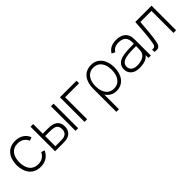

<svg xmlns="http://www.w3.org/2000/svg" viewBox="181 -1651 2986 2986"><g transform="rotate(-45 1674.0 -157.5)"><path d="M290.5 15C393 15 469.5 -33 512 -125L455 -144.5C424.5 -77 366.5 -41 290.5 -41C166 -41 103 -132 101.5 -270C103 -405 163 -499 290.5 -499C366.5 -499 428.5 -460 456 -393L512 -413.5C480.5 -501 395.5 -555 291 -555C130 -555 42.5 -441.5 40 -270C42.5 -102 128.5 15 290.5 15Z M617 0H788C819 0 849 -1 877 -7C944 -21.5 998.5 -73 998.5 -164.5C998.5 -266.5 938.5 -309.5 862.5 -323.5C839 -328 811.5 -329 779.5 -329H675V-540H616.5ZM675 -52.5V-276.5H780.5C805 -276.5 832.5 -275.5 855.5 -270.5C906 -260 938 -231 938 -164.5C938 -96.5 900.5 -69.5 863.5 -59C840 -52.5 805 -52.5 780.5 -52.5ZM1066 0H1123.5V-540H1066Z M1263.5 0H1321V-484H1628.5V-540H1263.5Z M1957.5 15C2109.5 15 2193 -109 2193 -271C2193 -431 2109 -555 1962.5 -555C1800.5 -555 1723.5 -430.5 1723.5 -271V240H1781V-83C1819.5 -22.5 1880 15 1957.5 15ZM1776 -271C1776 -401 1837.5 -500 1955.5 -500C2078.5 -500 2136 -401 2136 -271C2136 -140 2075.5 -40 1956.5 -40C1835.5 -40 1776 -138.5 1776 -271Z M2313 -452.5 2368.5 -426.5C2395.5 -476 2443.5 -499.5 2509.5 -499.5C2624.5 -499.5 2672.5 -442.5 2665 -317.5C2567 -316.5 2483.5 -315 2415 -299.5C2336.5 -281 2273 -235.5 2273 -144C2273 -59 2334.5 15 2459 15C2549 15 2626 -2.5 2669.5 -61.5V0H2722V-336.5C2722 -375 2718.5 -415.5 2707.5 -444.5C2681 -514 2610.5 -555 2511.5 -555C2416 -555 2348 -519 2313 -452.5ZM2332 -143.5C2332 -209.5 2387 -238 2434.5 -250.5C2501.5 -267.5 2597.5 -266.5 2664.5 -266C2664 -237.5 2663.5 -201 2662 -178C2660 -80.5 2572 -38 2462 -38C2365 -38 2332 -94 2332 -143.5Z M2802 -52V0C2897 17.5 2919 -16 2934.5 -95.5C2951 -176.5 2965.5 -324.5 2976.5 -484H3220V0H3278V-540H2920.5C2909.5 -357 2899.5 -233.5 2882.5 -133.5C2873 -76 2862.5 -41 2802 -52Z"/></g></svg>

Font: Eudonet Light
Style: Regular
Weight: 300
Designer: Mikhail Sharanda
Foundry: Mikhail Sharanda
Version: Version 4.503;Glyphs 3.1.2 (3151)